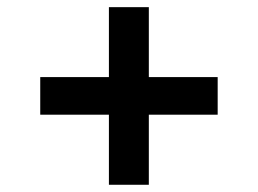

<svg xmlns="http://www.w3.org/2000/svg" viewBox="-20 -554 713 531"><path d="M281.2 -43V-236.8H91.3V-340.8H281.2V-534.2H391.6V-340.8H582V-236.8H391.6V-43Z"/></svg>

Font: Inter-SemiBold
Style: Regular
Weight: 600
Designer: Rasmus Andersson
Foundry: rsms
Version: Version 4.000;git-a52131595